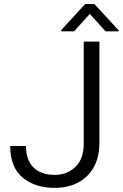

<svg xmlns="http://www.w3.org/2000/svg" viewBox="-20 -916 604 946"><path d="M392.6 -209.5C392.6 -158.2 378.9 -119.6 351.6 -93.8C323.7 -67.4 290 -54.2 250 -54.2C163.6 -54.2 107.9 -100.6 107.9 -196.8H30.3C30.3 -127 50.8 -74.7 91.8 -41C132.3 -7.3 185.1 9.8 250 9.8C376.5 9.8 469.7 -68.4 469.7 -209.5V-710.9H392.6ZM399.4 -896 281.7 -767.6V-761.7H345.2L422.4 -847.7L500 -761.7H564.5V-766.6L445.3 -896Z"/></svg>

Font: Vazirmatn Light
Style: Regular
Weight: 300
Designer: Saber Rastikerdar
Foundry: Saber Rastikerdar
Version: Version 33.003